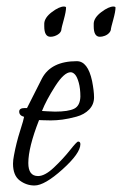

<svg xmlns="http://www.w3.org/2000/svg" viewBox="-20 -560 375 590"><path d="M263 -311Q269 -280 269 -261Q269 -239 254 -223.5Q239 -208 215 -201.5Q191 -195 172 -192.5Q153 -190 136 -190Q126 -190 113.5 -190.5Q101 -191 100 -191Q67 -107 67 -59Q67 -19 97 -19Q118 -19 146 -45.5Q174 -72 195 -98.5Q216 -125 220 -125Q227 -125 227 -117Q227 -89 172 -39.5Q117 10 86 10Q61 10 40.5 -5.5Q20 -21 20 -57Q20 -68 23 -83Q30 -121 41.5 -157Q53 -193 54 -201Q39 -205 39 -217Q39 -228 56 -228H63Q103 -307 109 -319Q137 -372 216 -372Q250 -372 263 -311ZM227 -263Q227 -288 222 -306Q217 -324 210.5 -331Q204 -338 197 -338Q177 -338 149.5 -295Q122 -252 109 -219Q111 -219 125 -218Q139 -217 149 -217Q190 -217 208 -226Q226 -235 227 -263ZM321 -472Q321 -465 315.5 -459Q310 -453 302 -450Q294 -447 287 -447Q268 -447 268 -479Q268 -483 268 -488Q269 -506 291.5 -523Q314 -540 329 -540Q334 -540 335 -537Q335 -525 328 -499.5Q321 -474 321 -472ZM169 -472Q169 -461 158 -454Q147 -447 135 -447Q116 -447 116 -479Q116 -483 116 -488Q117 -506 139.5 -523Q162 -540 177 -540Q182 -540 183 -537Q183 -525 176 -499.5Q169 -474 169 -472Z"/></svg>

Font: Bilbo Swash Caps
Style: Regular
Weight: 400
Designer: Robert E. Leuschke
Foundry: Robert E. Leuschke
Version: Version 1.003